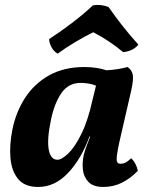

<svg xmlns="http://www.w3.org/2000/svg" viewBox="-20 -733 592 762"><path d="M486 -467Q502 -457 506.5 -438.5Q511 -420 501 -375L453 -166Q442 -114 443 -98.5Q444 -83 458 -83Q468 -83 477.5 -87.5Q487 -92 501 -105Q521 -85 527 -55Q498 -25 464 -8Q430 9 390 9Q350 9 331 -11Q312 -31 309 -60Q306 -89 312 -116Q316 -133 323 -152.5Q330 -172 338 -191H335Q302 -101 249.5 -46Q197 9 132 9Q78 9 52 -22.5Q26 -54 21.5 -105.5Q17 -157 29 -218Q43 -288 79.5 -344.5Q116 -401 175 -434Q234 -467 315 -467Q340 -467 362.5 -463.5Q385 -460 403 -454Q450 -457 486 -467ZM182 -256Q166 -179 173.5 -139Q181 -99 208 -99Q225 -99 251 -124Q277 -149 303 -201.5Q329 -254 347 -336L361 -393Q347 -399 330.5 -401.5Q314 -404 300 -404Q251 -404 223 -362.5Q195 -321 182 -256ZM209 -520Q193 -529 184 -546.5Q175 -564 175 -578Q220 -607 266.5 -642.5Q313 -678 349 -712Q381 -717 411 -705Q436 -669 464.5 -632.5Q493 -596 529 -556Q510 -531 469 -526Q411 -574 350 -605Q315 -588 276 -564.5Q237 -541 209 -520Z"/></svg>

Font: Vollkorn
Style: Bold Italic
Weight: 700
Italic angle: -11°
Designer: Friedrich Althausen
Foundry: Friedrich Althausen
Version: Version 5.000; ttfautohint (v1.8.3)